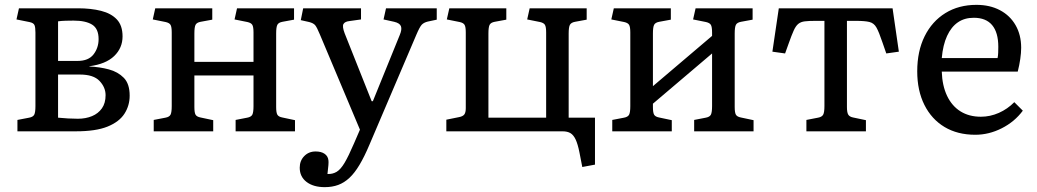

<svg xmlns="http://www.w3.org/2000/svg" viewBox="-20 -541 4271 791"><path d="M51.8 0V-46.9L100.1 -56.2Q116.2 -59.1 121.1 -68.6Q126 -78.1 126 -104V-407.2Q126 -428.2 122.1 -437.5Q118.2 -446.8 101.1 -450.2L47.9 -460.9L58.1 -506.8H301.8Q355 -506.8 396.5 -496.3Q438 -485.8 461.4 -460.9Q484.9 -436 484.9 -391.1Q484.9 -343.3 450.4 -310.1Q416 -276.9 348.1 -268.1V-267.1Q391.1 -265.1 428.5 -255.1Q465.8 -245.1 490 -220.5Q514.2 -195.8 514.2 -147Q514.2 -106 492.7 -72.5Q471.2 -39.1 423.1 -19.5Q375 0 293 0ZM300.8 -51.8Q333 -51.8 358.9 -62.5Q384.8 -73.2 399.9 -94.7Q415 -116.2 415 -148.9Q415 -181.2 390.1 -207.5Q365.2 -233.9 309.1 -233.9H219.2V-56.2Q239.3 -54.2 260.5 -53Q281.7 -51.8 300.8 -51.8ZM219.2 -290H299.8Q344.7 -290 365.5 -317.1Q386.2 -344.2 386.2 -379.9Q386.2 -422.9 359.6 -439.5Q333 -456.1 283.2 -456.1Q267.1 -456.1 250 -455.6Q232.9 -455.1 219.2 -453.1Z M613.3 0V-46.9L661.6 -56.2Q677.7 -59.1 682.6 -68.6Q687.5 -78.1 687.5 -104V-407.2Q687.5 -430.2 682.6 -438.5Q677.7 -446.8 662.6 -450.2L609.4 -460.9L619.6 -506.8H854.5V-460L806.6 -451.2Q790.5 -448.2 785.6 -438.7Q780.8 -429.2 780.8 -402.8V-286.1H1024.4V-407.2Q1024.4 -430.2 1019.5 -438.5Q1014.6 -446.8 999.5 -450.2L946.3 -460.9L956.5 -506.8H1191.4V-460L1143.6 -451.2Q1127.4 -448.2 1122.6 -438.7Q1117.7 -429.2 1117.7 -402.8V-100.1Q1117.7 -77.1 1122.6 -68.6Q1127.4 -60.1 1142.6 -57.1L1195.3 -45.9V0H950.7V-46.9L998.5 -56.2Q1014.6 -59.1 1019.5 -68.6Q1024.4 -78.1 1024.4 -104V-230H780.8V-100.1Q780.8 -77.1 785.6 -68.6Q790.5 -60.1 805.7 -57.1L858.4 -45.9V0Z M1317.9 230Q1271 230 1242.9 208.5Q1214.8 187 1214.8 149.9Q1214.8 121.1 1233.4 102.1Q1252 83 1280.3 83Q1303.2 83 1317.1 92.5Q1331.1 102.1 1333 119.1Q1334 125 1333 138.9Q1332 152.8 1329.1 175.8Q1350.1 176.8 1366.7 167Q1383.3 157.2 1399.7 129.6Q1416 102.1 1438 50.8L1462.9 -6.8L1297.9 -398.9Q1285.6 -428.7 1278.3 -437.3Q1271 -445.8 1253.9 -450.2L1219.2 -458L1229 -506.8H1467.3V-460.9L1418.9 -454.1Q1400.9 -452.1 1395 -442.1Q1389.2 -432.1 1399.9 -403.8L1511.2 -124H1516.1L1627 -397Q1636.7 -419.9 1631.8 -432.9Q1627 -445.8 1604 -451.2L1560.1 -460.9L1570.3 -506.8H1779.3V-460L1742.2 -452.1Q1726.1 -448.2 1717.5 -439.2Q1709 -430.2 1695.3 -397.9L1502 55.2Q1481 105 1460.9 138.4Q1440.9 171.9 1419.4 191.9Q1397.9 211.9 1373.3 220.9Q1348.6 230 1317.9 230Z M2378.9 147 2367.2 86.9Q2360.4 52.7 2351.6 33.9Q2342.8 15.1 2330.3 7.6Q2317.9 0 2296.9 0H1818.8V-47.9L1869.1 -58.1Q1886.2 -61 1892.6 -69.1Q1898.9 -77.1 1898.9 -95.2V-407.2Q1898.9 -430.2 1894 -438.5Q1889.2 -446.8 1874 -450.2L1820.8 -460.9L1831.1 -506.8H2065.9V-460L2018.1 -451.2Q2002 -448.2 1997.1 -438.7Q1992.2 -429.2 1992.2 -402.8V-56.2H2230V-407.2Q2230 -430.2 2225.1 -438.5Q2220.2 -446.8 2205.1 -450.2L2151.9 -460.9L2162.1 -506.8H2397V-460L2349.1 -451.2Q2333 -448.2 2327.9 -438.7Q2322.8 -429.2 2322.8 -402.8V-56.2H2431.2V137.2Z M2502.4 0V-46.9L2550.8 -56.2Q2566.9 -59.1 2571.8 -68.6Q2576.7 -78.1 2576.7 -104V-407.2Q2576.7 -430.2 2571.8 -438.5Q2566.9 -446.8 2551.8 -450.2L2498.5 -460.9L2508.8 -506.8H2743.7V-460L2695.8 -451.2Q2679.7 -448.2 2674.8 -438.7Q2669.9 -429.2 2669.9 -402.8V-186L2913.6 -393.1V-407.2Q2913.6 -430.2 2908.7 -438.5Q2903.8 -446.8 2888.7 -450.2L2835.4 -460.9L2845.7 -506.8H3080.6V-460L3032.7 -451.2Q3016.6 -448.2 3011.7 -438.7Q3006.8 -429.2 3006.8 -402.8V-100.1Q3006.8 -77.1 3011.7 -68.6Q3016.6 -60.1 3031.7 -57.1L3084.5 -45.9V0H2839.8V-46.9L2887.7 -56.2Q2903.8 -59.1 2908.7 -68.6Q2913.6 -78.1 2913.6 -104V-320.8L2669.9 -113.8V-100.1Q2669.9 -77.1 2674.8 -68.6Q2679.7 -60.1 2694.8 -57.1L2747.6 -45.9V0Z M3302.2 0V-46.9L3350.1 -56.2Q3366.2 -59.1 3371.3 -68.6Q3376.5 -78.1 3376.5 -104V-455.1H3340.3Q3312.5 -455.1 3295.9 -453.1Q3279.3 -451.2 3268.8 -442.6Q3258.3 -434.1 3249.8 -415Q3241.2 -396 3229.5 -362.8L3214.4 -320.8L3162.1 -328.1L3188.5 -506.8H3657.2L3683.1 -328.1L3631.3 -320.8L3615.2 -367.2Q3601.1 -409.2 3590.8 -427.5Q3580.6 -445.8 3562 -450.4Q3543.5 -455.1 3505.4 -455.1H3469.2V-100.1Q3469.2 -78.1 3474.4 -69.1Q3479.5 -60.1 3494.1 -57.1L3547.4 -45.9V0Z M3998 14.2Q3924.8 14.2 3871.3 -17.8Q3817.9 -49.8 3788.3 -108.9Q3758.8 -168 3758.8 -247.1Q3758.8 -330.1 3789.3 -391.6Q3819.8 -453.1 3874.8 -487.1Q3929.7 -521 4002.9 -521Q4058.1 -521 4099.6 -499Q4141.1 -477.1 4164.1 -437Q4187 -397 4187 -344.2Q4187 -323.2 4183.3 -298.1Q4179.7 -272.9 4172.9 -246.1H3859.9Q3861.8 -188 3881.8 -146Q3901.9 -104 3937.3 -82Q3972.7 -60.1 4021 -60.1Q4059.1 -60.1 4095 -75.9Q4130.9 -91.8 4158.7 -120.1L4193.8 -85Q4159.7 -39.1 4106.9 -12.5Q4054.2 14.2 3998 14.2ZM3859.9 -301.8H4089.8Q4091.8 -311.5 4092.3 -323.2Q4092.8 -335 4092.8 -348.1Q4092.8 -407.2 4067.4 -437.5Q4042 -467.8 3991.7 -467.8Q3953.6 -467.8 3926.3 -449Q3898.9 -430.2 3881.8 -393.1Q3864.7 -356 3859.9 -301.8Z"/></svg>

Font: Literata
Style: Regular
Weight: 400
Designer: Latin by Veronika Burian and Jose Scaglione. Greek by Irene Vlachou. Cyrillic by Vera Evstafieva.
Foundry: TypeTogether
Version: Version 3.002